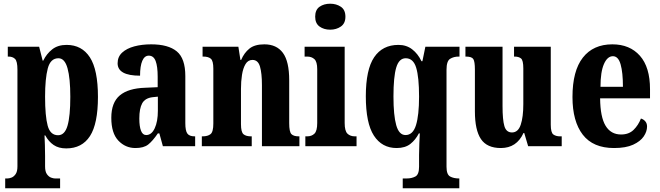

<svg xmlns="http://www.w3.org/2000/svg" viewBox="-20 -788 3556 1035"><path d="M8 227V174H20Q29 174 41.5 169.5Q54 165 64 151Q74 137 74 109V-412Q74 -458 61 -470.5Q48 -483 26 -483H22V-536H191L210 -461H213Q231 -498 261.5 -522Q292 -546 339 -546Q421 -546 464.5 -479Q508 -412 508 -266Q508 -121 465 -54.5Q422 12 337 12Q296 12 269 -6.5Q242 -25 224 -58H220Q221 -35 222 -7Q223 21 223 53V109Q223 137 233 151Q243 165 255.5 169.5Q268 174 276 174H304V227ZM293 -59Q329 -59 344 -110.5Q359 -162 359 -266Q359 -366 344 -420Q329 -474 295 -474Q252 -474 237.5 -419Q223 -364 223 -267Q223 -162 237 -110.5Q251 -59 293 -59Z M710 10Q656 10 618 -30Q580 -70 580 -153Q580 -235 625.5 -273.5Q671 -312 763 -315L830 -318V-374Q830 -430 819 -459Q808 -488 782 -488Q759 -488 747 -460Q735 -432 735 -380Q614 -380 614 -447Q614 -482 638.5 -504.5Q663 -527 704 -538Q745 -549 795 -549Q887 -549 933 -511Q979 -473 979 -378V-124Q979 -83 990 -68Q1001 -53 1029 -53H1032V0H858L839 -69H831Q803 -28 779 -9Q755 10 710 10ZM768 -60Q797 -60 814 -96.5Q831 -133 831 -191V-267L802 -264Q762 -259 746.5 -231Q731 -203 731 -149Q731 -107 740 -83.5Q749 -60 768 -60Z M1068 0V-53H1072Q1100 -53 1115 -65Q1130 -77 1130 -122V-418Q1130 -460 1116.5 -471.5Q1103 -483 1076 -483H1072V-536H1265L1276 -465H1280Q1296 -503 1324.5 -526Q1353 -549 1405 -549Q1471 -549 1505 -503Q1539 -457 1539 -355V-124Q1539 -77 1551 -65Q1563 -53 1590 -53H1594V0H1392V-329Q1392 -393 1381.5 -429Q1371 -465 1341 -465Q1317 -465 1303.5 -442.5Q1290 -420 1284.5 -384.5Q1279 -349 1279 -309V-119Q1279 -76 1292.5 -64.5Q1306 -53 1333 -53H1337V0Z M1760 -628Q1726 -628 1702.5 -645Q1679 -662 1679 -698Q1679 -735 1702.5 -751.5Q1726 -768 1760 -768Q1793 -768 1817.5 -751.5Q1842 -735 1842 -698Q1842 -662 1817.5 -645Q1793 -628 1760 -628ZM1626 0V-53H1636Q1660 -53 1675 -67.5Q1690 -82 1690 -125V-415Q1690 -455 1675 -469Q1660 -483 1636 -483H1622V-536H1838V-125Q1838 -82 1853 -67.5Q1868 -53 1893 -53H1902V0Z M2151 227V174H2173Q2199 174 2219 163.5Q2239 153 2239 111V48Q2239 19 2240.5 -14Q2242 -47 2243 -69H2238Q2220 -34 2192 -12Q2164 10 2118 10Q2039 10 1995.5 -57Q1952 -124 1952 -269Q1952 -413 1997 -479.5Q2042 -546 2128 -546Q2171 -546 2202 -522Q2233 -498 2252 -458H2257L2273 -536H2457V-483H2452Q2426 -483 2406.5 -471Q2387 -459 2387 -412V111Q2387 153 2406.5 163.5Q2426 174 2454 174H2456V227ZM2166 -60Q2206 -60 2222.5 -113.5Q2239 -167 2239 -267Q2239 -372 2223.5 -423Q2208 -474 2167 -474Q2131 -474 2116 -424Q2101 -374 2101 -268Q2101 -166 2116 -113Q2131 -60 2166 -60Z M2680 10Q2605 10 2572.5 -38.5Q2540 -87 2540 -188V-413Q2540 -456 2531.5 -469.5Q2523 -483 2492 -483H2489V-536H2689V-216Q2689 -142 2699 -108Q2709 -74 2740 -74Q2773 -74 2787 -115.5Q2801 -157 2801 -227V-419Q2801 -463 2788.5 -473Q2776 -483 2754 -483H2751V-536H2949V-116Q2949 -73 2963 -63Q2977 -53 2999 -53H3008V0H2827L2806 -71H2802Q2765 10 2680 10Z M3290 10Q3177 10 3121.5 -62Q3066 -134 3066 -265Q3066 -406 3122 -477.5Q3178 -549 3281 -549Q3375 -549 3429.5 -487.5Q3484 -426 3484 -307V-258H3215Q3216 -157 3244.5 -110Q3273 -63 3328 -63Q3370 -63 3395.5 -88Q3421 -113 3435 -149Q3449 -145 3458.5 -134Q3468 -123 3468 -106Q3468 -79 3450 -52.5Q3432 -26 3393 -8Q3354 10 3290 10ZM3338 -320Q3338 -397 3325.5 -441Q3313 -485 3284 -485Q3254 -485 3235.5 -442.5Q3217 -400 3217 -320Z"/></svg>

Font: Noto Serif Myanmar ExtraCondensed ExtraBold
Style: Regular
Weight: 800
Width: 2
Designer: Ben Mitchell and the Monotype Design Team
Foundry: Monotype Imaging Inc.
Version: Version 2.106; ttfautohint (v1.8.4.7-5d5b)